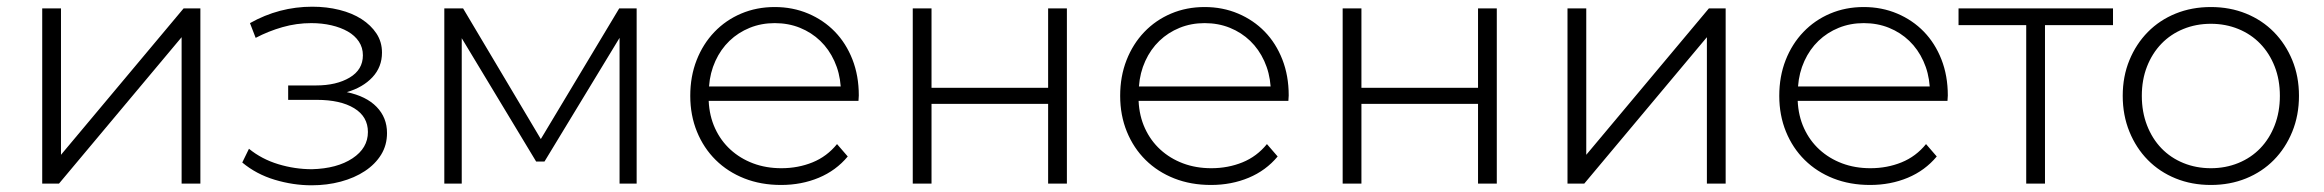

<svg xmlns="http://www.w3.org/2000/svg" viewBox="-20 -548 6935 573"><path d="M106 0V-523H162V-86L528 -523H578V0H522V-437L156 0Z M910 5Q956 5 997 -6Q1038 -17 1069 -37.5Q1100 -58 1117.5 -86.5Q1135 -115 1135 -151Q1135 -197 1104 -229Q1073 -261 1015 -273Q1063 -287 1091.5 -317.5Q1120 -348 1120 -391Q1120 -423 1103.5 -448Q1087 -473 1059 -491Q1031 -509 993 -518.5Q955 -528 912 -528Q813 -528 726 -479L743 -435Q781 -455 823 -467Q865 -479 909 -479Q941 -479 969 -472.5Q997 -466 1018 -454Q1039 -442 1051 -424Q1063 -406 1063 -383Q1063 -340 1023.5 -316.5Q984 -293 923 -293H840V-250H925Q996 -250 1037 -225Q1078 -200 1078 -154Q1078 -106 1032 -75.5Q986 -45 911 -43Q860 -43 810.5 -58Q761 -73 723 -104L703 -63Q745 -28 800 -11.5Q855 5 910 5Z M1358 0H1306V-523H1362L1594 -133L1828 -523H1880V0H1829V-435L1605 -66H1580L1358 -434Z M2489 -290Q2486 -331 2470 -366Q2454 -401 2428 -426Q2402 -451 2367.5 -465Q2333 -479 2292 -479Q2252 -479 2217.5 -465Q2183 -451 2157 -426Q2131 -401 2115 -366Q2099 -331 2096 -290ZM2311 4Q2251 4 2201.5 -15.5Q2152 -35 2116 -70.5Q2080 -106 2060 -155Q2040 -204 2040 -262Q2040 -320 2059 -368.5Q2078 -417 2112 -452.5Q2146 -488 2192 -507.5Q2238 -527 2292 -527Q2346 -527 2392 -507.5Q2438 -488 2471.5 -453.5Q2505 -419 2524 -370.5Q2543 -322 2543 -263Q2543 -259 2542.5 -255Q2542 -251 2542 -247H2095Q2097 -202 2114 -165Q2131 -128 2160 -101.5Q2189 -75 2227.5 -60.5Q2266 -46 2312 -46Q2362 -46 2405 -63.5Q2448 -81 2478 -118L2510 -81Q2475 -39 2423.5 -17.5Q2372 4 2311 4Z M2704 0V-523H2760V-286H3108V-523H3164V0H3108V-238H2760V0Z M3772 -290Q3769 -331 3753 -366Q3737 -401 3711 -426Q3685 -451 3650.5 -465Q3616 -479 3575 -479Q3535 -479 3500.5 -465Q3466 -451 3440 -426Q3414 -401 3398 -366Q3382 -331 3379 -290ZM3594 4Q3534 4 3484.5 -15.5Q3435 -35 3399 -70.5Q3363 -106 3343 -155Q3323 -204 3323 -262Q3323 -320 3342 -368.5Q3361 -417 3395 -452.5Q3429 -488 3475 -507.5Q3521 -527 3575 -527Q3629 -527 3675 -507.5Q3721 -488 3754.5 -453.5Q3788 -419 3807 -370.5Q3826 -322 3826 -263Q3826 -259 3825.5 -255Q3825 -251 3825 -247H3378Q3380 -202 3397 -165Q3414 -128 3443 -101.5Q3472 -75 3510.5 -60.5Q3549 -46 3595 -46Q3645 -46 3688 -63.5Q3731 -81 3761 -118L3793 -81Q3758 -39 3706.5 -17.5Q3655 4 3594 4Z M3987 0V-523H4043V-286H4391V-523H4447V0H4391V-238H4043V0Z M4658 0V-523H4714V-86L5080 -523H5130V0H5074V-437L4708 0Z M5739 -290Q5736 -331 5720 -366Q5704 -401 5678 -426Q5652 -451 5617.5 -465Q5583 -479 5542 -479Q5502 -479 5467.5 -465Q5433 -451 5407 -426Q5381 -401 5365 -366Q5349 -331 5346 -290ZM5561 4Q5501 4 5451.5 -15.5Q5402 -35 5366 -70.5Q5330 -106 5310 -155Q5290 -204 5290 -262Q5290 -320 5309 -368.5Q5328 -417 5362 -452.5Q5396 -488 5442 -507.5Q5488 -527 5542 -527Q5596 -527 5642 -507.5Q5688 -488 5721.5 -453.5Q5755 -419 5774 -370.5Q5793 -322 5793 -263Q5793 -259 5792.5 -255Q5792 -251 5792 -247H5345Q5347 -202 5364 -165Q5381 -128 5410 -101.5Q5439 -75 5477.5 -60.5Q5516 -46 5562 -46Q5612 -46 5655 -63.5Q5698 -81 5728 -118L5760 -81Q5725 -39 5673.5 -17.5Q5622 4 5561 4Z M6083 0H6027V-473H5825V-523H6286V-473H6083Z M6578 4Q6521 4 6473 -15.5Q6425 -35 6390 -70.5Q6355 -106 6335 -155Q6315 -204 6315 -262Q6315 -320 6335 -368.5Q6355 -417 6390 -452.5Q6425 -488 6473 -507.5Q6521 -527 6578 -527Q6635 -527 6683 -507.5Q6731 -488 6766 -452.5Q6801 -417 6821 -368.5Q6841 -320 6841 -262Q6841 -204 6821 -155Q6801 -106 6766 -70.5Q6731 -35 6683 -15.5Q6635 4 6578 4ZM6578 -46Q6622 -46 6660 -61.5Q6698 -77 6725.5 -105.5Q6753 -134 6768.5 -174Q6784 -214 6784 -262Q6784 -310 6768.5 -349.5Q6753 -389 6725.5 -417.5Q6698 -446 6660 -461.5Q6622 -477 6578 -477Q6534 -477 6496 -461.5Q6458 -446 6430.5 -417.5Q6403 -389 6387.5 -349.5Q6372 -310 6372 -262Q6372 -214 6387.5 -174Q6403 -134 6430.5 -105.5Q6458 -77 6496 -61.5Q6534 -46 6578 -46Z"/></svg>

Font: Montserrat-Alt1 Light
Style: Regular
Weight: 300
Designer: Differentunic
Foundry: Differentunic
Version: Version 7.222